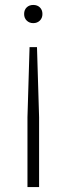

<svg xmlns="http://www.w3.org/2000/svg" viewBox="-20 -566 269 776"><path d="M151.5 -509.5Q151.5 -493 141 -482.8Q130.5 -472.5 114.5 -472.5Q98.5 -472.5 88 -482.8Q77.5 -493 77.5 -509.5Q77.5 -526 87.8 -536Q98 -546 114.5 -546Q131 -546 141.2 -536Q151.5 -526 151.5 -509.5ZM99.5 -375.5H129.5L138 -92V190H91V-92Z"/></svg>

Font: Encode Sans ExtraLight
Style: Regular
Weight: 275
Designer: Multiple Designers
Foundry: Impallari Type
Version: Version 2.000